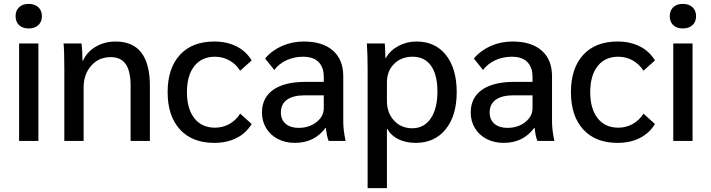

<svg xmlns="http://www.w3.org/2000/svg" viewBox="-20 -723 3650 985"><path d="M60 -640Q60 -669 78 -686Q96 -703 127 -703Q158 -703 176.5 -686Q195 -669 195 -640Q195 -611 176.5 -594Q158 -577 127 -577Q96 -577 78 -594Q60 -611 60 -640ZM78 -500H177V0H78Z M310 -372Q310 -465 306 -500H398Q403 -463 403 -412H406Q426 -457 471.5 -483.5Q517 -510 573 -510Q749 -510 749 -282V0H650V-283Q650 -358 625 -394Q600 -430 548 -430Q487 -430 448 -386Q409 -342 409 -274V0H310Z M840 -250Q840 -373 903 -441.5Q966 -510 1079 -510Q1144 -510 1193.5 -485Q1243 -460 1271 -413L1212 -360Q1191 -394 1157 -413Q1123 -432 1083 -432Q1015 -432 977 -384Q939 -336 939 -250Q939 -165 977 -116.5Q1015 -68 1083 -68Q1123 -68 1157 -87Q1191 -106 1212 -140L1271 -87Q1243 -40 1193.5 -15Q1144 10 1079 10Q966 10 903 -59Q840 -128 840 -250Z M1324 -146Q1324 -222 1382 -262.5Q1440 -303 1547 -303H1641V-328Q1641 -378 1614 -405Q1587 -432 1535 -432Q1490 -432 1451 -414.5Q1412 -397 1387 -364L1340 -423Q1376 -465 1427.5 -487.5Q1479 -510 1539 -510Q1635 -510 1688 -463.5Q1741 -417 1741 -332V-100Q1741 -55 1753 0H1666Q1656 -24 1652 -67H1650Q1593 10 1493 10Q1444 10 1405.5 -10Q1367 -30 1345.5 -65.5Q1324 -101 1324 -146ZM1641 -168V-234H1543Q1484 -234 1452.5 -211.5Q1421 -189 1421 -146Q1421 -109 1445.5 -88Q1470 -67 1512 -67Q1566 -67 1603.5 -96.5Q1641 -126 1641 -168Z M1866 -372Q1866 -442 1862 -500H1954Q1957 -466 1957 -425H1959Q1981 -464 2023.5 -487Q2066 -510 2117 -510Q2213 -510 2268 -440.5Q2323 -371 2323 -250Q2323 -130 2266.5 -60Q2210 10 2113 10Q2063 10 2024.5 -8.5Q1986 -27 1968 -61H1965V242H1866ZM2224 -253Q2224 -340 2191 -386Q2158 -432 2097 -432Q2039 -432 2002 -395.5Q1965 -359 1965 -300V-205Q1965 -144 2001.5 -104.5Q2038 -65 2095 -65Q2155 -65 2189.5 -115Q2224 -165 2224 -253Z M2395 -146Q2395 -222 2453 -262.5Q2511 -303 2618 -303H2712V-328Q2712 -378 2685 -405Q2658 -432 2606 -432Q2561 -432 2522 -414.5Q2483 -397 2458 -364L2411 -423Q2447 -465 2498.5 -487.5Q2550 -510 2610 -510Q2706 -510 2759 -463.5Q2812 -417 2812 -332V-100Q2812 -55 2824 0H2737Q2727 -24 2723 -67H2721Q2664 10 2564 10Q2515 10 2476.5 -10Q2438 -30 2416.5 -65.5Q2395 -101 2395 -146ZM2712 -168V-234H2614Q2555 -234 2523.5 -211.5Q2492 -189 2492 -146Q2492 -109 2516.5 -88Q2541 -67 2583 -67Q2637 -67 2674.5 -96.5Q2712 -126 2712 -168Z M2909 -250Q2909 -373 2972 -441.5Q3035 -510 3148 -510Q3213 -510 3262.5 -485Q3312 -460 3340 -413L3281 -360Q3260 -394 3226 -413Q3192 -432 3152 -432Q3084 -432 3046 -384Q3008 -336 3008 -250Q3008 -165 3046 -116.5Q3084 -68 3152 -68Q3192 -68 3226 -87Q3260 -106 3281 -140L3340 -87Q3312 -40 3262.5 -15Q3213 10 3148 10Q3035 10 2972 -59Q2909 -128 2909 -250Z M3416 -640Q3416 -669 3434 -686Q3452 -703 3483 -703Q3514 -703 3532.5 -686Q3551 -669 3551 -640Q3551 -611 3532.5 -594Q3514 -577 3483 -577Q3452 -577 3434 -594Q3416 -611 3416 -640ZM3434 -500H3533V0H3434Z"/></svg>

Font: Sarabun Medium
Style: Regular
Weight: 500
Designer: Suppakit Chalermlarp | Katatrad Co.,Ltd.
Foundry: Cadson Demak Co.,Ltd.
Version: Version 1.000; ttfautohint (v1.6)